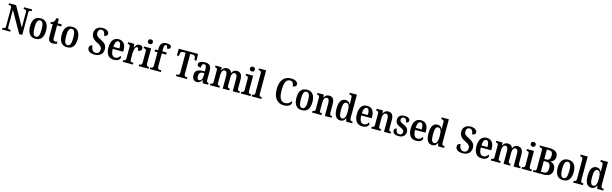

<svg xmlns="http://www.w3.org/2000/svg" viewBox="154 -2905 16104 5050"><g transform="rotate(15 8206.0 -380.0)"><path d="M27 0H250V-47H224C190 -47 169 -55 169 -115V-573L494 0H578V-599C578 -656 601 -667 634 -667H658V-714H435V-667H460C491 -667 516 -657 516 -603V-182L219 -714H27V-667H52C83 -667 108 -659 108 -603V-115C108 -55 84 -47 48 -47H27Z M934 10C1079 10 1154 -81 1154 -269C1154 -457 1072 -547 937 -547C792 -547 717 -457 717 -269C717 -81 800 10 934 10ZM936 -47C865 -47 839 -123 839 -269C839 -415 864 -490 935 -490C1008 -490 1033 -415 1033 -269C1033 -123 1008 -47 936 -47Z M1409 10C1460 10 1499 -1 1518 -10V-66C1499 -61 1479 -57 1456 -57C1415 -57 1398 -85 1398 -151V-479H1509V-536H1398V-659H1334C1325 -609 1313 -581 1295 -560C1278 -539 1251 -523 1214 -520V-479H1280V-146C1280 -30 1325 10 1409 10Z M1795 10C1940 10 2015 -81 2015 -269C2015 -457 1933 -547 1798 -547C1653 -547 1578 -457 1578 -269C1578 -81 1661 10 1795 10ZM1797 -47C1726 -47 1700 -123 1700 -269C1700 -415 1725 -490 1796 -490C1869 -490 1894 -415 1894 -269C1894 -123 1869 -47 1797 -47Z M2550 10C2685 10 2774 -68 2774 -196C2774 -299 2724 -357 2610 -411C2498 -464 2470 -501 2470 -565C2470 -631 2505 -670 2561 -670C2628 -670 2659 -602 2659 -537C2722 -537 2752 -563 2752 -608C2752 -666 2693 -724 2573 -724C2456 -724 2367 -651 2367 -538C2367 -434 2412 -372 2526 -316C2622 -269 2670 -234 2670 -159C2670 -89 2631 -43 2562 -43C2490 -43 2439 -104 2436 -209C2389 -209 2350 -183 2350 -128C2350 -55 2402 10 2550 10Z M3070 10C3188 10 3239 -49 3239 -96C3239 -117 3228 -130 3214 -135C3194 -91 3155 -55 3096 -55C3017 -55 2974 -118 2972 -261H3257V-306C3257 -464 3183 -547 3061 -547C2928 -547 2852 -452 2852 -264C2852 -90 2928 10 3070 10ZM3139 -317H2974C2977 -429 3008 -490 3063 -490C3118 -490 3139 -422 3139 -317Z M3315 0H3592V-47H3566C3531 -47 3504 -55 3504 -114V-278C3504 -359 3525 -468 3579 -468C3612 -468 3621 -442 3621 -387C3687 -387 3722 -416 3722 -467C3722 -515 3693 -547 3630 -547C3559 -547 3527 -503 3502 -437H3498L3482 -536H3318V-489H3321C3359 -489 3385 -480 3385 -421V-119C3385 -56 3357 -47 3318 -47H3315Z M3880 -634C3917 -634 3948 -653 3948 -698C3948 -744 3917 -762 3880 -762C3842 -762 3814 -744 3814 -698C3814 -653 3842 -634 3880 -634ZM3751 0H4018V-47H4008C3972 -47 3944 -58 3944 -118V-536H3753V-489H3764C3798 -489 3826 -478 3826 -422V-116C3826 -58 3797 -47 3761 -47H3751Z M4050 0H4352V-47H4313C4283 -47 4249 -55 4249 -115V-478H4369V-536H4249V-594C4249 -679 4264 -719 4301 -719C4337 -719 4346 -673 4346 -636C4410 -636 4436 -662 4436 -699C4436 -737 4406 -770 4304 -770C4187 -770 4132 -702 4132 -580V-536H4054V-478H4132V-115C4132 -55 4096 -47 4067 -47H4050Z M4763 0H5061V-47H5037C5001 -47 4975 -55 4975 -115V-659H5047C5099 -659 5115 -626 5119 -582L5125 -530H5179L5175 -714H4650L4646 -530H4700L4706 -582C4711 -626 4726 -659 4777 -659H4850V-113C4850 -55 4822 -47 4787 -47H4763Z M5334 10C5402 10 5428 -23 5466 -78H5474L5490 0H5640V-47H5637C5597 -47 5584 -63 5584 -118V-376C5584 -501 5525 -547 5409 -547C5310 -547 5236 -515 5236 -449C5236 -404 5269 -384 5336 -384C5336 -449 5351 -493 5401 -493C5454 -493 5465 -447 5465 -373V-316L5394 -313C5264 -308 5200 -259 5200 -151C5200 -41 5259 10 5334 10ZM5376 -52C5338 -52 5321 -87 5321 -146C5321 -222 5346 -262 5423 -266L5466 -269V-191C5466 -109 5431 -52 5376 -52Z M5689 0H5946V-47H5943C5905 -47 5879 -55 5879 -113V-315C5879 -399 5902 -474 5963 -474C6017 -474 6036 -424 6036 -338V0H6216V-47H6213C6174 -47 6154 -56 6154 -118V-328C6154 -406 6175 -474 6236 -474C6289 -474 6309 -424 6309 -338V0H6490V-47H6487C6449 -47 6427 -56 6427 -118V-353C6427 -488 6373 -547 6283 -547C6221 -547 6174 -525 6146 -456H6141C6120 -523 6074 -547 6015 -547C5950 -547 5909 -525 5880 -459H5875L5864 -536H5695V-491H5697C5736 -491 5761 -482 5761 -423V-117C5761 -56 5735 -47 5697 -47H5689Z M6657 -634C6694 -634 6725 -653 6725 -698C6725 -744 6694 -762 6657 -762C6619 -762 6591 -744 6591 -698C6591 -653 6619 -634 6657 -634ZM6528 0H6795V-47H6785C6749 -47 6721 -58 6721 -118V-536H6530V-489H6541C6575 -489 6603 -478 6603 -422V-116C6603 -58 6574 -47 6538 -47H6528Z M6823 0H7089V-47H7079C7044 -47 7015 -58 7015 -118V-760H6823V-713H6833C6861 -713 6897 -705 6897 -649V-118C6897 -58 6868 -47 6833 -47H6823Z M7697 10C7843 10 7894 -62 7894 -113C7894 -128 7888 -144 7879 -152C7849 -105 7804 -58 7717 -58C7592 -58 7544 -163 7544 -358C7544 -552 7584 -666 7695 -666C7772 -666 7797 -598 7797 -533C7859 -533 7895 -564 7895 -609C7895 -672 7829 -724 7702 -724C7510 -724 7411 -577 7411 -358C7411 -137 7508 10 7697 10Z M8188 10C8333 10 8408 -81 8408 -269C8408 -457 8326 -547 8191 -547C8046 -547 7971 -457 7971 -269C7971 -81 8054 10 8188 10ZM8190 -47C8119 -47 8093 -123 8093 -269C8093 -415 8118 -490 8189 -490C8262 -490 8287 -415 8287 -269C8287 -123 8262 -47 8190 -47Z M8470 0H8727V-47H8722C8684 -47 8660 -55 8660 -113V-315C8660 -398 8680 -475 8746 -475C8800 -475 8818 -424 8818 -338V0H9000V-47H8996C8957 -47 8936 -56 8936 -118V-353C8936 -488 8885 -547 8794 -547C8730 -547 8690 -525 8661 -459H8656L8645 -536H8474V-489H8478C8516 -489 8542 -480 8542 -423V-117C8542 -56 8514 -47 8475 -47H8470Z M9240 10C9308 10 9348 -26 9374 -85H9379L9397 0H9562V-47H9555C9515 -47 9487 -59 9487 -119V-760H9292V-713H9299C9337 -713 9369 -705 9369 -647V-575C9369 -539 9370 -497 9372 -464H9368C9343 -512 9305 -547 9240 -547C9127 -547 9064 -460 9064 -267C9064 -75 9127 10 9240 10ZM9272 -55C9209 -55 9185 -125 9185 -267C9185 -406 9209 -482 9272 -482C9346 -482 9369 -406 9369 -268C9369 -132 9344 -55 9272 -55Z M9836 10C9954 10 10005 -49 10005 -96C10005 -117 9994 -130 9980 -135C9960 -91 9921 -55 9862 -55C9783 -55 9740 -118 9738 -261H10023V-306C10023 -464 9949 -547 9827 -547C9694 -547 9618 -452 9618 -264C9618 -90 9694 10 9836 10ZM9905 -317H9740C9743 -429 9774 -490 9829 -490C9884 -490 9905 -422 9905 -317Z M10080 0H10337V-47H10332C10294 -47 10270 -55 10270 -113V-315C10270 -398 10290 -475 10356 -475C10410 -475 10428 -424 10428 -338V0H10610V-47H10606C10567 -47 10546 -56 10546 -118V-353C10546 -488 10495 -547 10404 -547C10340 -547 10300 -525 10271 -459H10266L10255 -536H10084V-489H10088C10126 -489 10152 -480 10152 -423V-117C10152 -56 10124 -47 10085 -47H10080Z M10828 10C10944 10 11011 -52 11011 -153C11011 -241 10961 -282 10873 -321C10792 -356 10766 -376 10766 -425C10766 -469 10793 -496 10838 -496C10888 -496 10919 -459 10919 -390C10970 -390 10994 -414 10994 -453C10994 -502 10949 -546 10848 -546C10743 -546 10672 -495 10672 -397C10672 -308 10718 -269 10816 -225C10891 -191 10917 -169 10917 -123C10917 -74 10890 -42 10830 -42C10768 -42 10734 -91 10734 -168C10700 -168 10663 -152 10663 -99C10663 -31 10715 10 10828 10Z M11302 10C11420 10 11471 -49 11471 -96C11471 -117 11460 -130 11446 -135C11426 -91 11387 -55 11328 -55C11249 -55 11206 -118 11204 -261H11489V-306C11489 -464 11415 -547 11293 -547C11160 -547 11084 -452 11084 -264C11084 -90 11160 10 11302 10ZM11371 -317H11206C11209 -429 11240 -490 11295 -490C11350 -490 11371 -422 11371 -317Z M11744 10C11812 10 11852 -26 11878 -85H11883L11901 0H12066V-47H12059C12019 -47 11991 -59 11991 -119V-760H11796V-713H11803C11841 -713 11873 -705 11873 -647V-575C11873 -539 11874 -497 11876 -464H11872C11847 -512 11809 -547 11744 -547C11631 -547 11568 -460 11568 -267C11568 -75 11631 10 11744 10ZM11776 -55C11713 -55 11689 -125 11689 -267C11689 -406 11713 -482 11776 -482C11850 -482 11873 -406 11873 -268C11873 -132 11848 -55 11776 -55Z M12572 10C12707 10 12796 -68 12796 -196C12796 -299 12746 -357 12632 -411C12520 -464 12492 -501 12492 -565C12492 -631 12527 -670 12583 -670C12650 -670 12681 -602 12681 -537C12744 -537 12774 -563 12774 -608C12774 -666 12715 -724 12595 -724C12478 -724 12389 -651 12389 -538C12389 -434 12434 -372 12548 -316C12644 -269 12692 -234 12692 -159C12692 -89 12653 -43 12584 -43C12512 -43 12461 -104 12458 -209C12411 -209 12372 -183 12372 -128C12372 -55 12424 10 12572 10Z M13092 10C13210 10 13261 -49 13261 -96C13261 -117 13250 -130 13236 -135C13216 -91 13177 -55 13118 -55C13039 -55 12996 -118 12994 -261H13279V-306C13279 -464 13205 -547 13083 -547C12950 -547 12874 -452 12874 -264C12874 -90 12950 10 13092 10ZM13161 -317H12996C12999 -429 13030 -490 13085 -490C13140 -490 13161 -422 13161 -317Z M13336 0H13593V-47H13590C13552 -47 13526 -55 13526 -113V-315C13526 -399 13549 -474 13610 -474C13664 -474 13683 -424 13683 -338V0H13863V-47H13860C13821 -47 13801 -56 13801 -118V-328C13801 -406 13822 -474 13883 -474C13936 -474 13956 -424 13956 -338V0H14137V-47H14134C14096 -47 14074 -56 14074 -118V-353C14074 -488 14020 -547 13930 -547C13868 -547 13821 -525 13793 -456H13788C13767 -523 13721 -547 13662 -547C13597 -547 13556 -525 13527 -459H13522L13511 -536H13342V-491H13344C13383 -491 13408 -482 13408 -423V-117C13408 -56 13382 -47 13344 -47H13336Z M14304 -634C14341 -634 14372 -653 14372 -698C14372 -744 14341 -762 14304 -762C14266 -762 14238 -744 14238 -698C14238 -653 14266 -634 14304 -634ZM14175 0H14442V-47H14432C14396 -47 14368 -58 14368 -118V-536H14177V-489H14188C14222 -489 14250 -478 14250 -422V-116C14250 -58 14221 -47 14185 -47H14175Z M14483 0H14762C14924 0 15003 -64 15003 -194C15003 -301 14945 -360 14861 -376V-381C14926 -403 14978 -450 14978 -539C14978 -661 14895 -714 14736 -714H14483V-667H14509C14538 -667 14564 -658 14564 -603V-114C14564 -59 14543 -47 14510 -47H14483ZM14731 -402H14686V-659H14730C14812 -659 14848 -629 14848 -534C14848 -442 14816 -402 14731 -402ZM14753 -55H14686V-346H14755C14841 -346 14872 -299 14872 -197C14872 -92 14836 -55 14753 -55Z M15302 10C15447 10 15522 -81 15522 -269C15522 -457 15440 -547 15305 -547C15160 -547 15085 -457 15085 -269C15085 -81 15168 10 15302 10ZM15304 -47C15233 -47 15207 -123 15207 -269C15207 -415 15232 -490 15303 -490C15376 -490 15401 -415 15401 -269C15401 -123 15376 -47 15304 -47Z M15579 0H15845V-47H15835C15800 -47 15771 -58 15771 -118V-760H15579V-713H15589C15617 -713 15653 -705 15653 -649V-118C15653 -58 15624 -47 15589 -47H15579Z M16076 10C16144 10 16184 -26 16210 -85H16215L16233 0H16398V-47H16391C16351 -47 16323 -59 16323 -119V-760H16128V-713H16135C16173 -713 16205 -705 16205 -647V-575C16205 -539 16206 -497 16208 -464H16204C16179 -512 16141 -547 16076 -547C15963 -547 15900 -460 15900 -267C15900 -75 15963 10 16076 10ZM16108 -55C16045 -55 16021 -125 16021 -267C16021 -406 16045 -482 16108 -482C16182 -482 16205 -406 16205 -268C16205 -132 16180 -55 16108 -55Z"/></g></svg>

Font: Noto Serif Tamil Condensed SemiBold
Style: Italic
Weight: 600
Width: 3
Italic angle: -12°
Designer: Indian Type Foundry, Tom Grace, and the Monotype Design Team
Foundry: Monotype Imaging Inc.
Version: Version 2.003